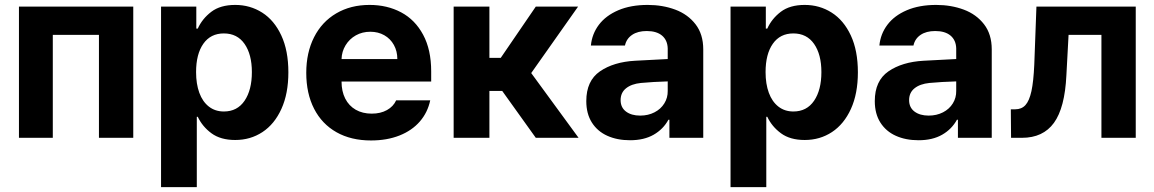

<svg xmlns="http://www.w3.org/2000/svg" viewBox="-20 -557 4663 776"><path d="M56.6 -530.3H518.6V0H379.9V-416H193.4V0H56.6Z M630.9 -530.3H773.4V-441.4H779.3Q797.4 -481.4 834 -509.3Q870.6 -537.1 930.7 -537.1Q990.7 -537.1 1039.6 -506.1Q1088.4 -475.1 1116.9 -413.8Q1145.5 -352.5 1145.5 -264.6Q1145.5 -178.7 1117.4 -116.9Q1089.4 -55.2 1040.8 -23.2Q992.2 8.8 930.7 8.8Q871.6 8.8 834.7 -18.3Q797.9 -45.4 779.3 -85H775.4V199.2H630.9ZM884.8 -106.4Q939 -106.4 968.5 -149.9Q998 -193.4 998 -265.6Q998 -336.9 968.5 -379.4Q939 -421.9 884.8 -421.9Q831.1 -421.9 801.8 -380.1Q772.5 -338.4 772.5 -265.6Q772.5 -217.8 785.6 -181.9Q798.8 -146 824.2 -126.2Q849.6 -106.4 884.8 -106.4Z M1217.8 -262.7Q1217.8 -344.2 1249.3 -406.5Q1280.8 -468.8 1338.9 -502.9Q1397 -537.1 1473.6 -537.1Q1544.9 -537.1 1601.3 -507.1Q1657.7 -477.1 1690.2 -416.5Q1722.7 -356 1722.7 -268.6V-227.5H1360.4Q1360.4 -188 1375.2 -158.7Q1390.1 -129.4 1417.7 -113.5Q1445.3 -97.7 1482.4 -97.7Q1518.1 -97.7 1543.9 -112.1Q1569.8 -126.5 1581.1 -151.4H1718.8Q1708.5 -102.5 1676.8 -65.9Q1645 -29.3 1594.5 -9.3Q1543.9 10.7 1479.5 10.7Q1398.9 10.7 1340.1 -22.5Q1281.2 -55.7 1249.5 -117.4Q1217.8 -179.2 1217.8 -262.7ZM1585.9 -318.4Q1585.9 -350.1 1572 -375.2Q1558.1 -400.4 1533.2 -414.6Q1508.3 -428.7 1476.6 -428.7Q1444.3 -428.7 1418.2 -414.1Q1392.1 -399.4 1376.7 -374Q1361.3 -348.6 1360.4 -318.4Z M1813.5 -530.3H1958V-323.2H2003.9L2145.5 -530.3H2316.4L2127 -261.7L2318.4 0H2145.5L2009.8 -189.5H1958V0H1813.5Z M2546.9 -311.5Q2600.6 -314.9 2678.7 -318.4V-361.3Q2677.7 -394.5 2655.8 -413.1Q2633.8 -431.6 2593.8 -431.6Q2557.6 -431.6 2534.7 -416Q2511.7 -400.4 2505.9 -373H2368.2Q2372.6 -419.9 2400.6 -457Q2428.7 -494.1 2479 -515.6Q2529.3 -537.1 2597.7 -537.1Q2658.2 -537.1 2709.2 -518.1Q2760.3 -499 2791.3 -458.7Q2822.3 -418.5 2822.3 -357.4V0H2685.5V-73.2H2681.6Q2660.6 -34.7 2621.8 -12.5Q2583 9.8 2526.4 9.8Q2474.6 9.8 2434.8 -8.1Q2395 -25.9 2372.3 -61.5Q2349.6 -97.2 2349.6 -148.4Q2349.6 -230.5 2404.8 -268.6Q2460 -306.6 2546.9 -311.5ZM2567.4 -89.8Q2599.6 -89.8 2625.2 -103Q2650.9 -116.2 2665 -139.2Q2679.2 -162.1 2678.7 -189.5V-228Q2655.8 -227.5 2622.1 -225.6Q2588.4 -223.6 2570.3 -221.7Q2532.2 -217.8 2510.3 -200.2Q2488.3 -182.6 2488.3 -152.3Q2488.3 -122.6 2510 -106.2Q2531.7 -89.8 2567.4 -89.8Z M2932.6 -530.3H3075.2V-441.4H3081.1Q3099.1 -481.4 3135.7 -509.3Q3172.4 -537.1 3232.4 -537.1Q3292.5 -537.1 3341.3 -506.1Q3390.1 -475.1 3418.7 -413.8Q3447.3 -352.5 3447.3 -264.6Q3447.3 -178.7 3419.2 -116.9Q3391.1 -55.2 3342.5 -23.2Q3293.9 8.8 3232.4 8.8Q3173.3 8.8 3136.5 -18.3Q3099.6 -45.4 3081.1 -85H3077.1V199.2H2932.6ZM3186.5 -106.4Q3240.7 -106.4 3270.3 -149.9Q3299.8 -193.4 3299.8 -265.6Q3299.8 -336.9 3270.3 -379.4Q3240.7 -421.9 3186.5 -421.9Q3132.8 -421.9 3103.5 -380.1Q3074.2 -338.4 3074.2 -265.6Q3074.2 -217.8 3087.4 -181.9Q3100.6 -146 3126 -126.2Q3151.4 -106.4 3186.5 -106.4Z M3712.9 -311.5Q3766.6 -314.9 3844.7 -318.4V-361.3Q3843.8 -394.5 3821.8 -413.1Q3799.8 -431.6 3759.8 -431.6Q3723.6 -431.6 3700.7 -416Q3677.7 -400.4 3671.9 -373H3534.2Q3538.6 -419.9 3566.7 -457Q3594.7 -494.1 3645 -515.6Q3695.3 -537.1 3763.7 -537.1Q3824.2 -537.1 3875.2 -518.1Q3926.3 -499 3957.3 -458.7Q3988.3 -418.5 3988.3 -357.4V0H3851.6V-73.2H3847.7Q3826.7 -34.7 3787.8 -12.5Q3749 9.8 3692.4 9.8Q3640.6 9.8 3600.8 -8.1Q3561 -25.9 3538.3 -61.5Q3515.6 -97.2 3515.6 -148.4Q3515.6 -230.5 3570.8 -268.6Q3626 -306.6 3712.9 -311.5ZM3733.4 -89.8Q3765.6 -89.8 3791.3 -103Q3816.9 -116.2 3831.1 -139.2Q3845.2 -162.1 3844.7 -189.5V-228Q3821.8 -227.5 3788.1 -225.6Q3754.4 -223.6 3736.3 -221.7Q3698.2 -217.8 3676.3 -200.2Q3654.3 -182.6 3654.3 -152.3Q3654.3 -122.6 3676 -106.2Q3697.8 -89.8 3733.4 -89.8Z M4065.4 -115.2H4083Q4108.9 -115.2 4124.5 -132.3Q4140.1 -149.4 4148.7 -188.5Q4157.2 -227.5 4160.2 -295.9L4168.9 -530.3H4570.3V0H4431.6V-416H4298.8L4290 -252.9Q4283.7 -121.1 4239.7 -60.5Q4195.8 0 4110.4 0H4066.4Z"/></svg>

Font: Pretendard
Style: Bold
Weight: 700
Designer: Base glyphs from Inter by Rasmus Andersson; Hangeul glyphs from Noto Sans CJK(Source Han Sans) by Jang Soo-young and Kan
Foundry: Kil Hyung-jin
Version: Version 1.309